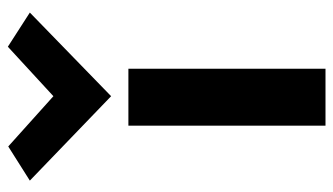

<svg xmlns="http://www.w3.org/2000/svg" viewBox="-200 -639 849 489"><g transform="rotate(-90 224.5 -394.5)"><path d="M9 -743 224 -536 437 -743 350 -799 224 -683 96 -798ZM294 10V-492H149V10Z"/></g></svg>

Font: Bluebird
Style: SfBdNrw
Weight: 700
Designer: Jasper
Foundry: Cannot Into Space Fonts
Version: Version 0.98